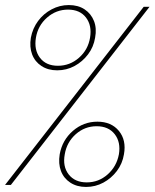

<svg xmlns="http://www.w3.org/2000/svg" viewBox="-27 -731 611 759"><path d="M95 -582Q102 -619 123.5 -648Q145 -677 177 -694Q209 -711 245 -711Q282 -711 307.5 -694Q333 -677 344.5 -648Q356 -619 349 -582Q343 -545 321 -516Q299 -487 267.5 -470Q236 -453 199 -453Q163 -453 137 -470Q111 -487 100 -516Q89 -545 95 -582ZM242 -693Q195 -693 159 -661.5Q123 -630 115 -582Q107 -534 131 -502.5Q155 -471 202 -471Q249 -471 285 -502.5Q321 -534 329 -582Q337 -630 313 -661.5Q289 -693 242 -693ZM-7 0 541 -704H564L16 0ZM209 -121Q219 -177 261 -213.5Q303 -250 358 -250Q413 -250 443 -213.5Q473 -177 463 -121Q457 -84 435 -55Q413 -26 381.5 -9Q350 8 313 8Q277 8 251 -9Q225 -26 214 -55Q203 -84 209 -121ZM355 -232Q308 -232 272.5 -200.5Q237 -169 229 -121Q220 -73 244.5 -41.5Q269 -10 316 -10Q363 -10 398.5 -41.5Q434 -73 443 -121Q451 -169 426.5 -200.5Q402 -232 355 -232Z"/></svg>

Font: Poppins Variable
Style: Italic
Weight: 100
Italic angle: -10°
Designer: Jonny Pinhorn
Foundry: Indian Type Foundry
Version: Version 6.000